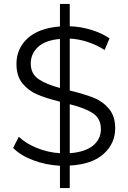

<svg xmlns="http://www.w3.org/2000/svg" viewBox="-20 -840 655 980"><path d="M336 5V120H286V6Q213 2 148.5 -22.5Q84 -47 47 -85L76 -142Q111 -108 167.5 -85Q224 -62 286 -58V-321Q217 -338 171 -357.5Q125 -377 94.5 -414.5Q64 -452 64 -514Q64 -591 120 -643.5Q176 -696 286 -705V-820H336V-706Q393 -704 446.5 -687.5Q500 -671 539 -644L514 -585Q473 -611 427 -626Q381 -641 336 -643V-378Q410 -360 457 -341.5Q504 -323 536 -285Q568 -247 568 -185Q568 -108 509 -54.5Q450 -1 336 5ZM286 -391V-641Q212 -635 174.5 -600.5Q137 -566 137 -516Q137 -464 175.5 -437Q214 -410 286 -391ZM495 -181Q495 -235 454 -262Q413 -289 336 -308V-58Q415 -64 455 -97Q495 -130 495 -181Z"/></svg>

Font: CMG Sans
Style: Regular
Weight: 400
Designer: Julieta Ulanovsky
Foundry: Julieta Ulanovsky
Version: Version 7.200